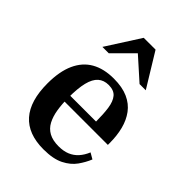

<svg xmlns="http://www.w3.org/2000/svg" viewBox="-212 -828 942 942"><g transform="rotate(45 258.5 -357.5)"><path d="M262 10Q155 10 101 -51Q47 -112 47 -233Q47 -316 72 -371Q97 -426 144.5 -453Q192 -480 261 -480Q320 -480 360 -462Q400 -444 424 -411.5Q448 -379 459 -336Q470 -293 470 -242V-229H132V-269H348Q348 -321 342.5 -359.5Q337 -398 319.5 -419Q302 -440 265 -440Q232 -440 210.5 -421Q189 -402 179 -361.5Q169 -321 169 -257Q169 -212 175 -174.5Q181 -137 195.5 -109.5Q210 -82 236.5 -67.5Q263 -53 304 -53Q338 -53 363 -63.5Q388 -74 406 -94Q424 -114 436 -143L467 -125Q454 -93 432 -62Q410 -31 369.5 -10.5Q329 10 262 10ZM111 -550 223 -725H305L412 -550H369L256 -651L155 -550Z"/></g></svg>

Font: Frank Ruhl Libre Medium
Style: Regular
Weight: 500
Designer: Yanek Iontef
Foundry: Fontef
Version: Version 6.004